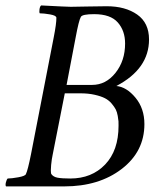

<svg xmlns="http://www.w3.org/2000/svg" viewBox="-26 -666 599 689"><path d="M212.9 -361.3H304.7Q354 -361.3 388.4 -404.5Q422.9 -447.8 422.9 -509.8Q422.9 -555.7 396.7 -585.4Q370.6 -615.2 312 -615.2Q269.5 -615.2 264.2 -605.5Q256.8 -592.8 245.6 -532.2ZM206.5 -331.1 163.1 -111.3Q159.7 -96.2 157.5 -74Q155.3 -51.8 157.7 -42Q165 -31.2 180.7 -28.3Q196.3 -25.4 226.1 -25.4Q303.2 -25.4 351.3 -75.7Q399.4 -126 399.4 -214.8Q399.4 -225.1 399.2 -230.7Q398.9 -236.3 396.5 -250.2Q394 -264.2 389.4 -273.2Q384.8 -282.2 374.8 -294.2Q364.7 -306.2 350.6 -313.5Q336.4 -320.8 313.7 -325.9Q291 -331.1 262.2 -331.1ZM228 -641.6Q243.2 -641.6 285.4 -642.6Q327.6 -643.6 356.9 -643.6Q423.8 -643.6 466.3 -613.8Q508.8 -584 508.8 -524.4Q508.8 -418.9 391.6 -357.4Q428.2 -354 460.2 -315.4Q492.2 -276.9 492.2 -220.7Q492.2 -122.1 410.6 -59.6Q329.1 2.9 204.6 2.9H-4.4Q-7.3 -1 -4.9 -11.2Q-2.4 -21.5 1.5 -25.4Q15.1 -25.4 39.6 -29.8Q64 -34.2 66.9 -41Q73.7 -54.7 85.4 -113.3L166.5 -530.3Q176.8 -582.5 176.3 -602.5Q175.8 -610.4 153.6 -614.3Q131.3 -618.2 116.7 -618.2Q114.3 -621.6 115.7 -632.3Q117.2 -643.1 121.6 -646.5Q214.4 -641.6 228 -641.6Z"/></svg>

Font: Amiri
Style: Slanted
Weight: 400
Italic angle: 9°
Designer: Khaled Hosny
Version: Version 000.107